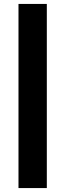

<svg xmlns="http://www.w3.org/2000/svg" viewBox="-20 -746 332 976"><path d="M74 210V-726H218V210Z"/></svg>

Font: Archivo SemiBold Expanded Black
Style: Regular
Weight: 900
Width: 7
Version: Version 2.001